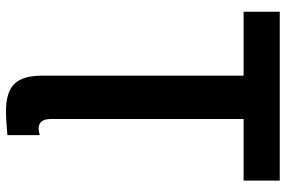

<svg xmlns="http://www.w3.org/2000/svg" viewBox="-182 -588 987 664"><g transform="rotate(90 312.0 -255.5)"><path d="M363.8 217.8Q298.3 217.8 269.8 189Q241.2 160.2 241.2 94.2V-604H20V-729H604V-604H391.1V63Q391.1 105 424.8 105Q431.6 105 446.8 101.1V212.9Q395.5 217.8 363.8 217.8Z"/></g></svg>

Font: Miedinger*
Style: Bold
Weight: 700
Version: Version 001.000